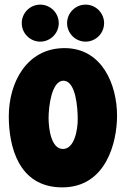

<svg xmlns="http://www.w3.org/2000/svg" viewBox="-20 -785 544 830"><path d="M486 -285C486 -417 423 -577 259 -577C96 -577 18 -429 18 -282C18 -157 57 25 249 25C440 25 486 -172 486 -285ZM316 -269C316 -224 302 -141 252 -141C200 -141 190 -232 190 -275C190 -320 202 -436 254 -436C309 -436 316 -315 316 -269ZM74 -685C74 -641 110 -605 154 -605C198 -605 234 -641 234 -685C234 -729 198 -765 154 -765C110 -765 74 -729 74 -685ZM270 -685C270 -641 306 -605 350 -605C394 -605 430 -641 430 -685C430 -729 394 -765 350 -765C306 -765 270 -729 270 -685Z"/></svg>

Font: Spicy Rice
Style: Regular
Weight: 400
Designer: Astigmatic (AOETI)
Foundry: Astigmatic (AOETI)
Version: Version 1.000